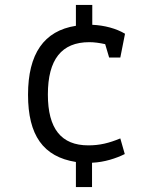

<svg xmlns="http://www.w3.org/2000/svg" viewBox="-20 -744 612 774"><path d="M286 -91V10H351V-88C401 -90 449 -106 483 -123L465 -186C419 -167 382 -158 336 -158C227 -158 173 -225 173 -363C173 -504 228 -574 340 -574C360 -574 381 -571 404 -566L420 -512H465L484 -608C449 -629 401 -642 352 -644V-724H286V-640C157 -620 93 -527 93 -362C93 -199 154 -112 286 -91Z"/></svg>

Font: Frost Regular
Style: Regular
Weight: 400
Designer: Lee Frost
Foundry: Lee Frost for Ice Communication Norge AS
Version: Version 2.011;hotconv 1.0.107;makeotfexe 2.5.65593